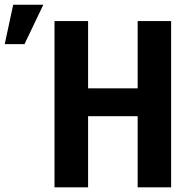

<svg xmlns="http://www.w3.org/2000/svg" viewBox="-176 -801 810 821"><path d="M555.7 0H412.6V-304.2H200.7V0H57.1V-710.9H200.7V-423.3H412.6V-710.9H555.7ZM-119.6 -780.8H9.3L-71.3 -612.3H-155.8Z"/></svg>

Font: Roboto Condensed
Style: Bold
Weight: 700
Designer: Google
Version: Version 2.134; 2016